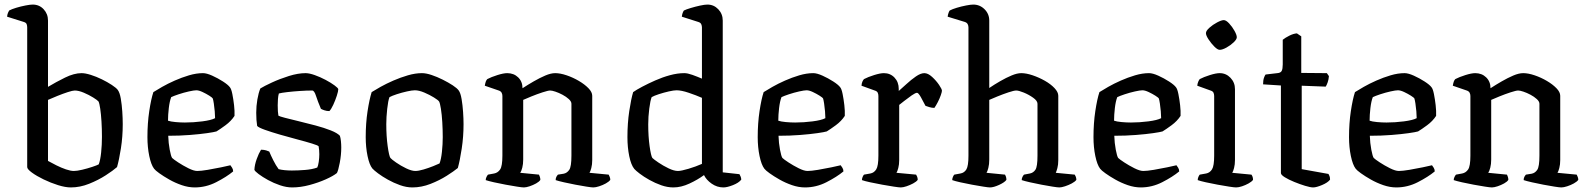

<svg xmlns="http://www.w3.org/2000/svg" viewBox="-20 -820 6946 840"><path d="M290 0Q266 0 234 -10Q202 -20 171 -35Q140 -50 119.5 -65Q99 -80 99 -89V-700Q99 -708 96.5 -714.5Q94 -721 84 -724L11 -747Q12 -757 15 -764Q18 -771 20 -774Q31 -780 51 -786Q71 -792 91.5 -796Q112 -800 123 -800Q152 -800 171 -779.5Q190 -759 190 -730V-440Q225 -461 264.5 -480.5Q304 -500 337 -500Q353 -500 377 -492.5Q401 -485 425.5 -473Q450 -461 469 -448.5Q488 -436 495 -427Q504 -415 508.5 -388.5Q513 -362 515 -332Q517 -302 517 -277Q517 -222 509 -171Q501 -120 492 -89Q475 -74 442.5 -53Q410 -32 370 -16Q330 0 290 0ZM303 -72Q317 -72 340 -77.5Q363 -83 384 -90Q405 -97 412 -101Q419 -119 422.5 -153Q426 -187 426 -221Q426 -256 424 -288.5Q422 -321 418.5 -344.5Q415 -368 411 -376Q406 -382 387.5 -393.5Q369 -405 346.5 -414.5Q324 -424 307 -424Q298 -424 276.5 -417Q255 -410 231.5 -400.5Q208 -391 190 -383V-116Q206 -107 227 -96.5Q248 -86 268.5 -79Q289 -72 303 -72Z M832 0Q804 0 775 -10Q746 -20 720.5 -34.5Q695 -49 677 -62Q659 -75 654 -82Q641 -99 633 -137.5Q625 -176 625 -220Q625 -281 633 -334Q641 -387 651 -417Q665 -426 689.5 -440Q714 -454 744.5 -467.5Q775 -481 807 -490.5Q839 -500 868 -500Q884 -500 908.5 -489Q933 -478 955.5 -463.5Q978 -449 986 -438Q992 -431 996.5 -408.5Q1001 -386 1004 -360Q1007 -334 1006 -313Q991 -290 966.5 -272Q942 -254 927 -245Q917 -242 886 -237.5Q855 -233 810.5 -229.5Q766 -226 716 -226Q717 -194 722.5 -165Q728 -136 733 -129Q739 -123 759.5 -109.5Q780 -96 804 -84Q828 -72 843 -72Q859 -72 889 -77Q919 -82 947.5 -88Q976 -94 988 -97Q991 -93 995.5 -86Q1000 -79 1000 -70Q971 -46 926 -23Q881 0 832 0ZM789 -284Q826 -284 865 -289Q904 -294 921 -303Q921 -315 919.5 -333Q918 -351 915.5 -367Q913 -383 911 -389Q909 -393 895.5 -401.5Q882 -410 866 -417.5Q850 -425 839 -425Q829 -425 806.5 -420Q784 -415 761.5 -407.5Q739 -400 729 -395Q722 -377 718.5 -347Q715 -317 715 -292Q726 -288 747.5 -286Q769 -284 789 -284Z M1258 0Q1233 0 1205 -9.5Q1177 -19 1152.5 -32.5Q1128 -46 1111.5 -58.5Q1095 -71 1093 -77Q1094 -99 1103 -124Q1112 -149 1122 -165Q1135 -165 1144.5 -162Q1154 -159 1158 -157Q1164 -142 1175.5 -119Q1187 -96 1199 -80Q1210 -77 1225.5 -75.5Q1241 -74 1257 -74Q1284 -74 1315 -76.5Q1346 -79 1368 -87Q1372 -95 1374.5 -112Q1377 -129 1377 -145Q1377 -164 1374 -180Q1371 -184 1345 -192Q1319 -200 1281 -210Q1243 -220 1205 -231Q1167 -242 1139 -252Q1111 -262 1105 -269Q1103 -281 1102 -295.5Q1101 -310 1101 -327Q1101 -356 1106 -385Q1111 -414 1119 -433Q1135 -443 1169.5 -459Q1204 -475 1244 -487.5Q1284 -500 1317 -500Q1333 -500 1357 -491.5Q1381 -483 1404.5 -470.5Q1428 -458 1443.5 -446.5Q1459 -435 1460 -430Q1460 -421 1453.5 -401Q1447 -381 1438 -361.5Q1429 -342 1421 -334Q1409 -334 1399 -337.5Q1389 -341 1384 -344Q1370 -377 1362.5 -400.5Q1355 -424 1346 -424Q1322 -424 1292 -422Q1262 -420 1236.5 -417Q1211 -414 1200 -411Q1197 -401 1196 -386Q1195 -371 1195 -359Q1195 -330 1198 -314Q1202 -311 1227 -304.5Q1252 -298 1287.5 -289.5Q1323 -281 1360.5 -271Q1398 -261 1427 -249.5Q1456 -238 1467 -226Q1470 -217 1471.5 -203Q1473 -189 1473 -175Q1473 -142 1466.5 -108Q1460 -74 1454 -63Q1438 -50 1405.5 -35.5Q1373 -21 1334 -10.5Q1295 0 1258 0Z M1784 0Q1758 0 1730 -10Q1702 -20 1677 -34Q1652 -48 1634 -61.5Q1616 -75 1609 -83Q1596 -99 1588 -137.5Q1580 -176 1580 -220Q1580 -281 1588 -333Q1596 -385 1606 -417Q1620 -426 1645 -440Q1670 -454 1701 -467.5Q1732 -481 1764.5 -490.5Q1797 -500 1826 -500Q1844 -500 1868 -492Q1892 -484 1917 -471.5Q1942 -459 1961 -446.5Q1980 -434 1987 -424Q1995 -413 1999.5 -386.5Q2004 -360 2006 -330Q2008 -300 2008 -277Q2008 -222 2000 -169.5Q1992 -117 1983 -85Q1966 -71 1934.5 -51Q1903 -31 1863.5 -15.5Q1824 0 1784 0ZM1797 -72Q1811 -72 1833 -78.5Q1855 -85 1875 -93Q1895 -101 1903 -105Q1910 -123 1913.5 -156Q1917 -189 1917 -220Q1917 -252 1915 -285.5Q1913 -319 1909 -344Q1905 -369 1901 -376Q1897 -382 1878.5 -393.5Q1860 -405 1836.5 -415Q1813 -425 1795 -425Q1783 -425 1760.5 -420Q1738 -415 1716.5 -408Q1695 -401 1684 -395Q1678 -380 1674 -343.5Q1670 -307 1670 -277Q1670 -224 1676 -181Q1682 -138 1688 -129Q1693 -123 1713 -109Q1733 -95 1757 -83.5Q1781 -72 1797 -72Z M2272 0Q2264 0 2242 -3.5Q2220 -7 2192.5 -12Q2165 -17 2141 -22.5Q2117 -28 2105 -32Q2105 -39 2108.5 -46Q2112 -53 2115 -56L2142 -61Q2158 -64 2168 -78.5Q2178 -93 2178 -139V-400Q2178 -408 2174.5 -414.5Q2171 -421 2162 -424L2101 -445Q2103 -457 2105.5 -463.5Q2108 -470 2112 -474Q2129 -483 2156 -491.5Q2183 -500 2199 -500Q2228 -500 2247 -481.5Q2266 -463 2266 -434Q2289 -449 2315 -464Q2341 -479 2365.5 -489.5Q2390 -500 2409 -500Q2431 -500 2459 -490.5Q2487 -481 2512.5 -466Q2538 -451 2554.5 -434Q2571 -417 2571 -401V-120Q2571 -100 2567 -85Q2563 -70 2559 -64L2643 -56Q2645 -52 2647.5 -46Q2650 -40 2650 -33Q2644 -25 2630.5 -17.5Q2617 -10 2601.5 -5Q2586 0 2576 0Q2568 0 2546 -3.5Q2524 -7 2497.5 -12Q2471 -17 2447 -22.5Q2423 -28 2411 -32Q2411 -41 2414.5 -47Q2418 -53 2421 -56L2446 -60Q2461 -63 2470.5 -77Q2480 -91 2480 -139V-366Q2480 -376 2468.5 -386.5Q2457 -397 2441 -405.5Q2425 -414 2410 -419Q2395 -424 2387 -424Q2378 -424 2353.5 -416Q2329 -408 2304.5 -398Q2280 -388 2269 -383V-122Q2269 -102 2265 -86.5Q2261 -71 2256 -64L2338 -56Q2340 -52 2342 -46Q2344 -40 2344 -33Q2339 -25 2325.5 -17.5Q2312 -10 2297 -5Q2282 0 2272 0Z M2926 0Q2900 0 2873 -9.5Q2846 -19 2821 -33Q2796 -47 2778.5 -60.5Q2761 -74 2755 -81Q2741 -98 2733 -136.5Q2725 -175 2725 -220Q2725 -281 2733 -334Q2741 -387 2750 -417Q2764 -427 2789.5 -440.5Q2815 -454 2846.5 -468Q2878 -482 2911 -491Q2944 -500 2974 -500Q2988 -500 3009 -492.5Q3030 -485 3051 -476V-700Q3051 -707 3048 -714Q3045 -721 3035 -724L2963 -747Q2964 -756 2966.5 -763Q2969 -770 2972 -774Q2982 -779 3002 -785Q3022 -791 3042.5 -795.5Q3063 -800 3075 -800Q3103 -800 3122.5 -779.5Q3142 -759 3142 -730V-66L3215 -58Q3217 -55 3220 -48Q3223 -41 3223 -34Q3212 -20 3186.5 -10Q3161 0 3145 0Q3117 0 3093.5 -16.5Q3070 -33 3060 -54Q3033 -34 2996.5 -17Q2960 0 2926 0ZM2946 -72Q2960 -72 2992 -81.5Q3024 -91 3051 -103V-392Q3026 -403 2993.5 -414Q2961 -425 2940 -425Q2928 -425 2906 -420Q2884 -415 2862.5 -408Q2841 -401 2831 -395Q2825 -380 2820.5 -344.5Q2816 -309 2816 -276Q2816 -223 2822 -180.5Q2828 -138 2834 -129Q2840 -123 2860.5 -109Q2881 -95 2905 -83.5Q2929 -72 2946 -72Z M3502 0Q3474 0 3445 -10Q3416 -20 3390.5 -34.5Q3365 -49 3347 -62Q3329 -75 3324 -82Q3311 -99 3303 -137.5Q3295 -176 3295 -220Q3295 -281 3303 -334Q3311 -387 3321 -417Q3335 -426 3359.5 -440Q3384 -454 3414.5 -467.5Q3445 -481 3477 -490.5Q3509 -500 3538 -500Q3554 -500 3578.5 -489Q3603 -478 3625.5 -463.5Q3648 -449 3656 -438Q3662 -431 3666.5 -408.5Q3671 -386 3674 -360Q3677 -334 3676 -313Q3661 -290 3636.5 -272Q3612 -254 3597 -245Q3587 -242 3556 -237.5Q3525 -233 3480.5 -229.5Q3436 -226 3386 -226Q3387 -194 3392.5 -165Q3398 -136 3403 -129Q3409 -123 3429.5 -109.5Q3450 -96 3474 -84Q3498 -72 3513 -72Q3529 -72 3559 -77Q3589 -82 3617.5 -88Q3646 -94 3658 -97Q3661 -93 3665.5 -86Q3670 -79 3670 -70Q3641 -46 3596 -23Q3551 0 3502 0ZM3459 -284Q3496 -284 3535 -289Q3574 -294 3591 -303Q3591 -315 3589.5 -333Q3588 -351 3585.5 -367Q3583 -383 3581 -389Q3579 -393 3565.5 -401.5Q3552 -410 3536 -417.5Q3520 -425 3509 -425Q3499 -425 3476.5 -420Q3454 -415 3431.5 -407.5Q3409 -400 3399 -395Q3392 -377 3388.5 -347Q3385 -317 3385 -292Q3396 -288 3417.5 -286Q3439 -284 3459 -284Z M3921 0Q3913 0 3890.5 -3.5Q3868 -7 3840 -12Q3812 -17 3787 -22.5Q3762 -28 3751 -32Q3751 -39 3754 -46Q3757 -53 3760 -56L3788 -61Q3804 -64 3813.5 -79Q3823 -94 3823 -139V-400Q3823 -408 3820 -414.5Q3817 -421 3807 -424L3749 -445Q3750 -457 3753.5 -464Q3757 -471 3760 -474Q3777 -483 3804 -491.5Q3831 -500 3847 -500Q3875 -500 3893.5 -480.5Q3912 -461 3912 -431V-422Q3926 -434 3946 -452.5Q3966 -471 3987 -485.5Q4008 -500 4024 -500Q4040 -500 4058 -483.5Q4076 -467 4088.5 -448.5Q4101 -430 4101 -423Q4101 -418 4096 -403.5Q4091 -389 4083 -373.5Q4075 -358 4068 -348Q4056 -348 4045.5 -351.5Q4035 -355 4029 -357Q4020 -375 4009 -394.5Q3998 -414 3992 -414Q3985 -414 3968.5 -402.5Q3952 -391 3935.5 -378Q3919 -365 3914 -361V-120Q3914 -100 3910 -85Q3906 -70 3902 -64L3988 -56Q3990 -53 3992.5 -47Q3995 -41 3995 -33Q3989 -25 3975 -17.5Q3961 -10 3946 -5Q3931 0 3921 0Z M4311 0Q4304 0 4282 -3.5Q4260 -7 4232.5 -12Q4205 -17 4181 -22.5Q4157 -28 4146 -32Q4146 -39 4149 -46Q4152 -53 4155 -56L4182 -61Q4199 -64 4208 -79Q4217 -94 4217 -139V-700Q4217 -708 4213.5 -714.5Q4210 -721 4201 -724L4126 -747Q4127 -756 4130 -764Q4133 -772 4135 -774Q4146 -780 4166 -786Q4186 -792 4206.5 -796Q4227 -800 4238 -800Q4267 -800 4287.5 -779.5Q4308 -759 4308 -730V-435Q4330 -450 4356 -465Q4382 -480 4406 -490Q4430 -500 4448 -500Q4470 -500 4498 -490.5Q4526 -481 4551.5 -466.5Q4577 -452 4593.5 -434.5Q4610 -417 4610 -401V-120Q4610 -99 4606 -84.5Q4602 -70 4599 -64L4682 -56Q4684 -53 4686.5 -47Q4689 -41 4689 -33Q4683 -25 4669 -17.5Q4655 -10 4639.5 -5Q4624 0 4615 0Q4607 0 4585 -3.5Q4563 -7 4536.5 -12Q4510 -17 4486 -22.5Q4462 -28 4450 -32Q4450 -40 4453.5 -46.5Q4457 -53 4460 -56L4486 -61Q4501 -64 4510 -77.5Q4519 -91 4519 -139V-366Q4519 -379 4500 -392.5Q4481 -406 4459 -415Q4437 -424 4426 -424Q4416 -424 4392 -416Q4368 -408 4343.5 -398Q4319 -388 4308 -383V-122Q4308 -101 4304 -85.5Q4300 -70 4296 -64L4377 -56Q4379 -53 4381 -47Q4383 -41 4383 -33Q4375 -22 4351 -11Q4327 0 4311 0Z M4971 0Q4943 0 4914 -10Q4885 -20 4859.5 -34.5Q4834 -49 4816 -62Q4798 -75 4793 -82Q4780 -99 4772 -137.5Q4764 -176 4764 -220Q4764 -281 4772 -334Q4780 -387 4790 -417Q4804 -426 4828.5 -440Q4853 -454 4883.5 -467.5Q4914 -481 4946 -490.5Q4978 -500 5007 -500Q5023 -500 5047.5 -489Q5072 -478 5094.5 -463.5Q5117 -449 5125 -438Q5131 -431 5135.5 -408.5Q5140 -386 5143 -360Q5146 -334 5145 -313Q5130 -290 5105.5 -272Q5081 -254 5066 -245Q5056 -242 5025 -237.5Q4994 -233 4949.5 -229.5Q4905 -226 4855 -226Q4856 -194 4861.5 -165Q4867 -136 4872 -129Q4878 -123 4898.5 -109.5Q4919 -96 4943 -84Q4967 -72 4982 -72Q4998 -72 5028 -77Q5058 -82 5086.5 -88Q5115 -94 5127 -97Q5130 -93 5134.5 -86Q5139 -79 5139 -70Q5110 -46 5065 -23Q5020 0 4971 0ZM4928 -284Q4965 -284 5004 -289Q5043 -294 5060 -303Q5060 -315 5058.5 -333Q5057 -351 5054.5 -367Q5052 -383 5050 -389Q5048 -393 5034.5 -401.5Q5021 -410 5005 -417.5Q4989 -425 4978 -425Q4968 -425 4945.5 -420Q4923 -415 4900.5 -407.5Q4878 -400 4868 -395Q4861 -377 4857.5 -347Q4854 -317 4854 -292Q4865 -288 4886.5 -286Q4908 -284 4928 -284Z M5388 0Q5380 0 5357.5 -3.5Q5335 -7 5307.5 -12Q5280 -17 5255.5 -22.5Q5231 -28 5220 -32Q5220 -39 5223 -46Q5226 -53 5229 -56L5257 -61Q5273 -64 5282.5 -79Q5292 -94 5292 -139V-400Q5292 -408 5289 -414.5Q5286 -421 5276 -424L5218 -445Q5219 -455 5222.5 -463Q5226 -471 5229 -474Q5246 -483 5273 -491.5Q5300 -500 5316 -500Q5344 -500 5363.5 -479.5Q5383 -459 5383 -430V-120Q5383 -100 5379 -85Q5375 -70 5371 -64L5455 -56Q5458 -52 5460 -46.5Q5462 -41 5462 -33Q5456 -25 5442.5 -17.5Q5429 -10 5414 -5Q5399 0 5388 0ZM5316 -602Q5307 -602 5293 -616Q5279 -630 5267.5 -647.5Q5256 -665 5256 -675Q5256 -685 5271 -698.5Q5286 -712 5305 -722Q5324 -732 5334 -732Q5344 -732 5357.5 -717.5Q5371 -703 5381 -685Q5391 -667 5391 -657Q5391 -648 5377.5 -635Q5364 -622 5346 -612Q5328 -602 5316 -602Z M5725 0Q5713 0 5690 -7Q5667 -14 5642.5 -24Q5618 -34 5601 -44.5Q5584 -55 5584 -63V-446L5506 -451Q5506 -469 5510 -480Q5514 -491 5517 -494L5568 -500Q5583 -501 5587.5 -510Q5592 -519 5592 -538V-646Q5603 -655 5621 -664Q5639 -673 5654 -674L5673 -661V-501L5785 -500L5794 -487Q5793 -472 5788.5 -459.5Q5784 -447 5780 -441L5675 -445V-80L5792 -59Q5794 -56 5796.5 -50Q5799 -44 5799 -34Q5789 -21 5764 -10.5Q5739 0 5725 0Z M6089 0Q6061 0 6032 -10Q6003 -20 5977.5 -34.5Q5952 -49 5934 -62Q5916 -75 5911 -82Q5898 -99 5890 -137.5Q5882 -176 5882 -220Q5882 -281 5890 -334Q5898 -387 5908 -417Q5922 -426 5946.5 -440Q5971 -454 6001.5 -467.5Q6032 -481 6064 -490.5Q6096 -500 6125 -500Q6141 -500 6165.5 -489Q6190 -478 6212.5 -463.5Q6235 -449 6243 -438Q6249 -431 6253.5 -408.5Q6258 -386 6261 -360Q6264 -334 6263 -313Q6248 -290 6223.5 -272Q6199 -254 6184 -245Q6174 -242 6143 -237.5Q6112 -233 6067.5 -229.5Q6023 -226 5973 -226Q5974 -194 5979.5 -165Q5985 -136 5990 -129Q5996 -123 6016.5 -109.5Q6037 -96 6061 -84Q6085 -72 6100 -72Q6116 -72 6146 -77Q6176 -82 6204.5 -88Q6233 -94 6245 -97Q6248 -93 6252.5 -86Q6257 -79 6257 -70Q6228 -46 6183 -23Q6138 0 6089 0ZM6046 -284Q6083 -284 6122 -289Q6161 -294 6178 -303Q6178 -315 6176.5 -333Q6175 -351 6172.5 -367Q6170 -383 6168 -389Q6166 -393 6152.5 -401.5Q6139 -410 6123 -417.5Q6107 -425 6096 -425Q6086 -425 6063.5 -420Q6041 -415 6018.5 -407.5Q5996 -400 5986 -395Q5979 -377 5975.5 -347Q5972 -317 5972 -292Q5983 -288 6004.5 -286Q6026 -284 6046 -284Z M6507 0Q6499 0 6477 -3.5Q6455 -7 6427.5 -12Q6400 -17 6376 -22.5Q6352 -28 6340 -32Q6340 -39 6343.5 -46Q6347 -53 6350 -56L6377 -61Q6393 -64 6403 -78.5Q6413 -93 6413 -139V-400Q6413 -408 6409.5 -414.5Q6406 -421 6397 -424L6336 -445Q6338 -457 6340.5 -463.5Q6343 -470 6347 -474Q6364 -483 6391 -491.5Q6418 -500 6434 -500Q6463 -500 6482 -481.5Q6501 -463 6501 -434Q6524 -449 6550 -464Q6576 -479 6600.5 -489.5Q6625 -500 6644 -500Q6666 -500 6694 -490.5Q6722 -481 6747.5 -466Q6773 -451 6789.5 -434Q6806 -417 6806 -401V-120Q6806 -100 6802 -85Q6798 -70 6794 -64L6878 -56Q6880 -52 6882.5 -46Q6885 -40 6885 -33Q6879 -25 6865.5 -17.5Q6852 -10 6836.5 -5Q6821 0 6811 0Q6803 0 6781 -3.5Q6759 -7 6732.5 -12Q6706 -17 6682 -22.5Q6658 -28 6646 -32Q6646 -41 6649.5 -47Q6653 -53 6656 -56L6681 -60Q6696 -63 6705.5 -77Q6715 -91 6715 -139V-366Q6715 -376 6703.5 -386.5Q6692 -397 6676 -405.5Q6660 -414 6645 -419Q6630 -424 6622 -424Q6613 -424 6588.5 -416Q6564 -408 6539.5 -398Q6515 -388 6504 -383V-122Q6504 -102 6500 -86.5Q6496 -71 6491 -64L6573 -56Q6575 -52 6577 -46Q6579 -40 6579 -33Q6574 -25 6560.5 -17.5Q6547 -10 6532 -5Q6517 0 6507 0Z"/></svg>

Font: Texturina
Style: Regular
Weight: 400
Designer: Guillermo Torres Carreño
Foundry: Omnibus-Type
Version: Version 1.002; ttfautohint (v1.8.3)